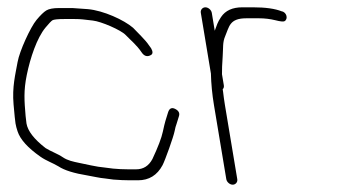

<svg xmlns="http://www.w3.org/2000/svg" viewBox="-20 -503 930 525"><path d="M177.9 -481H141.6C125.4 -481 113.8 -478.8 106.7 -474.5C99.6 -470.2 90.7 -461.5 79.9 -448.6C63.1 -428.5 33.3 -362.8 28.2 -333.9C22.1 -299.5 12.9 -265.9 17.1 -217.5C19.5 -189.8 21.3 -172.5 22.4 -165.5C23.6 -158.5 25.5 -151.3 28 -144C35.1 -121.9 56 -98.7 90.6 -74.5C106.7 -63.2 124.2 -57.5 140 -48C155.9 -37.4 182.6 -29.1 220.2 -23C236.3 -20.4 250.6 -16.4 267.5 -15L290 -12C306.2 -10.7 321.3 -10 335.3 -10H357.3C387.4 -10 409.8 -23.8 424.5 -51.4C431.2 -64 454.7 -129.4 457.6 -145.1C459.1 -153 460.8 -159.3 462.7 -164L469.2 -185C472.1 -193.6 468.7 -200.3 459 -205.2C449.4 -210 442.8 -206.7 439.4 -195.2C433.3 -175.3 431.4 -171.6 425.3 -143.1C421.7 -125.9 412.1 -100.8 396.7 -68C386.7 -49.3 371.9 -40 352.3 -40H330.3C316.3 -40 302.6 -40.7 289 -42L265.5 -45C255 -45.9 243 -47.8 229.3 -50.7C208.8 -55 208.8 -55 196.9 -57.5C180 -61 164.8 -64.1 151.8 -73C138.2 -82.4 119 -89 104.7 -98C73.3 -122.3 55.9 -144.8 52.4 -165.5C51.5 -171.2 50.7 -178 50 -186C46.5 -227.9 44.3 -254.2 53.2 -298C62.7 -344.5 80.9 -399.5 104.6 -427.8C113.6 -438.6 119.8 -445.2 123.3 -447.5C126.8 -449.8 138.3 -451 157.9 -451H182.4C204.3 -451 208.6 -449.4 233.7 -446.8C256.6 -444.4 310.9 -420.7 323.3 -407.6C337.2 -393.1 354.1 -379.5 366.9 -360.3C374.2 -349.2 382.9 -346.7 393 -352.7C398.2 -355.9 398.3 -362 393.2 -371L386.7 -380C376.9 -394.8 354.8 -415.1 343.9 -427C318.9 -448.5 262.7 -474.2 220.4 -478Z M529.1 -468 556.7 -302C557.4 -274 560.1 -245.3 565 -216L598.8 -13C600.2 -5.1 608.4 2 616.3 2C624.3 2 630.2 -5.1 628.8 -13L595 -216C592.9 -228.7 591.3 -240.7 590 -252L588.9 -259C591.8 -261.7 592.8 -265.3 592 -270L587 -300C586.8 -311.7 587.4 -328 588.9 -349C590.6 -373.3 588.4 -387.2 595.7 -404C607 -430 607.2 -453 653.6 -453H688C703.7 -453 718.4 -451.2 732.4 -447.8C746.3 -444.2 754.8 -443.3 757.9 -445C768.7 -450.9 763.8 -469.8 750.4 -472C732.1 -479.3 705.9 -483 671.8 -483H642.6C615.7 -483 596.4 -474.2 584.5 -456.5C574.3 -441.4 573.3 -434.7 567.2 -419L559.1 -468C557.7 -475.9 549.5 -483 541.6 -483C533.6 -483 527.7 -475.9 529.1 -468Z"/></svg>

Font: MewTooHand
Style: Lta
Weight: 400
Designer: Mew Too, Robert Jablonski
Version: Version 0.77